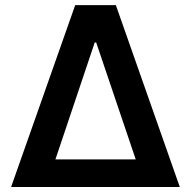

<svg xmlns="http://www.w3.org/2000/svg" viewBox="-20 -748 764 768"><path d="M24.4 0 280.8 -727.5H443.4L699.2 0ZM201.7 -110.4H522.9L364.7 -578.1H358.9Z"/></svg>

Font: Inter Semi Bold
Style: Regular
Weight: 600
Designer: Rasmus Andersson
Foundry: rsms
Version: Version 4.000;git-e0f93cc